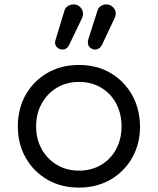

<svg xmlns="http://www.w3.org/2000/svg" viewBox="-20 -847 716 872"><path d="M339 5Q258 5 195.5 -31Q133 -67 97 -130Q61 -193 61 -273Q61 -354 97 -417Q133 -480 195.5 -516Q258 -552 339 -552Q419 -552 481 -516Q543 -480 579 -417Q615 -354 616 -273Q616 -193 580 -130Q544 -67 481.5 -31Q419 5 339 5ZM339 -72Q395 -72 439 -98Q483 -124 507.5 -169.5Q532 -215 532 -273Q532 -331 507.5 -377Q483 -423 439 -449Q395 -475 339 -475Q283 -475 239 -449Q195 -423 169.5 -377Q144 -331 144 -273Q144 -215 169.5 -169.5Q195 -124 239 -98Q283 -72 339 -72ZM411 -622Q400 -622 389.5 -630.5Q379 -639 379 -655Q379 -658 379.5 -661.5Q380 -665 381 -668L423 -800Q427 -812 438 -819.5Q449 -827 462 -827Q481 -827 493.5 -814Q506 -801 506 -784Q505 -781 504.5 -777Q504 -773 502 -768L443 -643Q432 -622 411 -622ZM263 -622Q252 -622 241 -630.5Q230 -639 230 -655Q230 -658 231 -661.5Q232 -665 233 -668L273 -800Q277 -812 288.5 -819.5Q300 -827 313 -827Q333 -827 345 -814Q357 -801 357 -784Q357 -777 354 -768L294 -643Q284 -622 263 -622Z"/></svg>

Font: Comfortaa Medium
Style: Regular
Weight: 500
Designer: Johan Aakerlund
Foundry: Johan Aakerlund
Version: Version 3.104; ttfautohint (v1.8.1.43-b0c9)